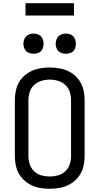

<svg xmlns="http://www.w3.org/2000/svg" viewBox="-20 -1161 616 1189"><path d="M188 -828Q205 -828 220.5 -835Q236 -842 243 -857.5Q250 -873 250 -890Q250 -907 243 -922.5Q236 -938 220.5 -945.5Q205 -953 188 -953Q171 -953 155.5 -945.5Q140 -938 132.5 -922.5Q125 -907 125 -890Q125 -873 132.5 -857.5Q140 -842 155.5 -835Q171 -828 188 -828ZM388 -828Q405 -828 420.5 -835Q436 -842 443 -857.5Q450 -873 450 -890Q450 -907 443 -922.5Q436 -938 420.5 -945.5Q405 -953 388 -953Q371 -953 355.5 -945.5Q340 -938 332.5 -922.5Q325 -907 325 -890Q325 -873 332.5 -857.5Q340 -842 355.5 -835Q371 -828 388 -828ZM288 8Q322 8 355 1.5Q388 -5 417.5 -23Q447 -41 467.5 -68Q488 -95 496 -128Q504 -161 504 -195V-540Q504 -574 496 -607Q488 -640 467.5 -667.5Q447 -695 417.5 -712.5Q388 -730 355 -736.5Q322 -743 288 -743Q254 -743 221 -736.5Q188 -730 158.5 -712.5Q129 -695 108.5 -667.5Q88 -640 80 -607Q72 -574 72 -540V-195Q72 -161 80 -128Q88 -95 108.5 -68Q129 -41 158.5 -23Q188 -5 221 1.5Q254 8 288 8ZM288 -68Q262 -68 236.5 -75Q211 -82 191.5 -100.5Q172 -119 164 -144Q156 -169 156 -195V-540Q156 -566 164 -591.5Q172 -617 191.5 -635Q211 -653 236.5 -660.5Q262 -668 288 -668Q314 -668 339.5 -660.5Q365 -653 384.5 -635Q404 -617 412 -591.5Q420 -566 420 -540V-195Q420 -169 412 -144Q404 -119 384.5 -100.5Q365 -82 339.5 -75Q314 -68 288 -68ZM438 -1065V-1141H138V-1065Z"/></svg>

Font: Iosevka SS01 Extended
Style: Regular
Weight: 400
Width: 7
Monospace: yes
Designer: Belleve Invis
Foundry: Belleve Invis
Version: Version 3.4.7; ttfautohint (v1.8.3)